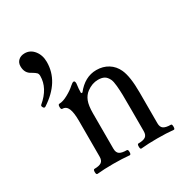

<svg xmlns="http://www.w3.org/2000/svg" viewBox="-157 -784 867 909"><g transform="rotate(-30 276.5 -329.5)"><path d="M62 -395Q54.7 -390.6 49.8 -398.9Q43.9 -408.7 49.8 -413.1Q113.8 -466.8 113.8 -533.2Q113.8 -544.4 108.2 -550.5Q102.5 -556.6 85 -566.9Q55.2 -581.5 55.2 -619.1Q55.2 -639.2 68.4 -651.1Q81.5 -663.1 103 -663.1Q133.3 -663.1 153.6 -637.7Q173.8 -612.3 173.8 -575.2Q173.8 -467.8 62 -395ZM116.2 3.9Q109.4 3.9 109.4 -10Q109.4 -23.9 116.2 -23.9Q142.1 -23.9 154.1 -32.2Q166 -40.5 166 -62V-256.8Q166 -302.7 156.7 -324.5Q147.5 -346.2 126 -346.2Q119.1 -346.2 119.1 -360.1Q119.1 -374 126 -374Q146 -374 173.6 -389.2Q201.2 -404.3 217.8 -419.9Q230.5 -431.2 236.8 -431.2Q244.1 -431.2 244.1 -417Q240.2 -390.6 240.2 -366.2L247.1 -365.2Q293.9 -424.8 356.9 -424.8Q393.1 -424.8 420.9 -407.5Q448.7 -390.1 462.9 -358.9Q481.9 -317.4 481.9 -231V-62Q481.9 -40.5 494.4 -32.2Q506.8 -23.9 534.2 -23.9Q540 -23.9 540 -10Q540 3.9 534.2 3.9Q494.6 0 444.8 0Q395.5 0 356 3.9Q350.1 3.9 350.1 -10Q350.1 -23.9 356 -23.9Q382.8 -23.9 395 -32.2Q407.2 -40.5 407.2 -62V-174.8Q407.2 -234.4 406.7 -260Q406.2 -285.6 403.8 -311Q401.4 -336.4 396 -348.1Q386.7 -367.2 373.8 -374Q360.8 -380.9 340.8 -380.9Q308.6 -380.9 278.8 -358.9Q259.8 -344.7 250.5 -321Q241.2 -297.4 241.2 -254.9V-62Q241.2 -40.5 253.4 -32.2Q265.6 -23.9 293 -23.9Q299.8 -23.9 299.8 -10Q299.8 3.9 293 3.9Q253.4 0 204.1 0Q154.8 0 116.2 3.9Z"/></g></svg>

Font: Junicode SmCond
Style: Regular
Weight: 400
Width: 4
Designer: Peter S. Baker
Version: Version 2.206